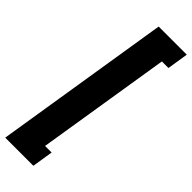

<svg xmlns="http://www.w3.org/2000/svg" viewBox="-341 -847 1030 1030"><g transform="rotate(45 174.0 -331.5)"><path d="M342.3 -712.9H292.5L169.9 50.8H219.7L200.7 170.4H-12.7L147.9 -833H361.3Z"/></g></svg>

Font: Roboto-BlackItalic
Style: Italic
Weight: 900
Italic angle: -12°
Designer: Google
Version: Version 1.100141; 2013